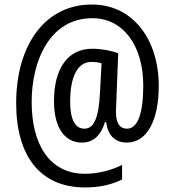

<svg xmlns="http://www.w3.org/2000/svg" viewBox="-20 -738 765 843"><path d="M677 -361C677 -565 563 -718 385 -718C182 -720 51 -545 51 -285C51 -49 160 85 353 85C418 85 469 73 516 50V-14C473 8 413 25 354 25C194 25 119 -108 119 -291C119 -473 200 -658 385 -658C518 -659 609 -541 609 -362C609 -239 584 -173 538 -173C509 -173 489 -192 489 -248C489 -258 490 -276 491 -297L499 -504C468 -516 425 -524 385 -524C278 -524 217 -438 217 -294C217 -180 262 -112 340 -112C391 -112 423 -144 441 -202H446C453 -147 482 -112 537 -112C627 -112 677 -212 677 -361ZM288 -292C288 -398 319 -466 381 -466C399 -466 414 -464 426 -460L419 -332C414 -225 394 -173 351 -173C311 -173 288 -211 288 -292Z"/></svg>

Font: Noto Sans Lao Looped Condensed
Style: Regular
Weight: 400
Width: 3
Designer: Mark Frömberg, Ben Mitchell
Foundry: The Fontpad Ltd
Version: Version 1.002